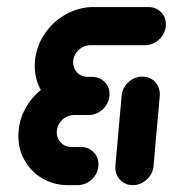

<svg xmlns="http://www.w3.org/2000/svg" viewBox="-20 -539 503 559"><path d="M266.7 -60.4Q266.7 -44.1 258.3 -30.2Q250 -16.3 235.9 -8.1Q221.9 0 205.9 0H177.8Q137 0 104.1 -19.1Q71.1 -38.1 52.2 -71.1Q33.3 -104.1 33.3 -144.1Q33.3 -148.9 34.1 -157.8Q37.8 -200.7 62.2 -236.9Q86.7 -273 124.4 -294.1Q162.2 -315.2 205.2 -315.2H253.7L244.1 -204.1H195.6Q182.2 -204.1 170.6 -197.2Q158.9 -190.4 152 -178.7Q145.2 -167 145.2 -153.7Q145.2 -135.9 157.4 -123.5Q169.6 -111.1 187.4 -111.1H215.6Q237.4 -111.1 252 -96.5Q266.7 -81.9 266.7 -60.4ZM366.7 0Q351.5 0 339.4 -7.4Q327.4 -14.8 321.1 -27.6Q314.8 -40.4 315.9 -55.6L334.1 -260.4Q335.2 -275.6 343.9 -288.3Q352.6 -301.1 365.9 -308.5Q379.3 -315.9 394.4 -315.9Q409.6 -315.9 421.7 -308.5Q433.7 -301.1 440 -288.3Q446.3 -275.6 445.2 -260.4L427 -55.6Q425.9 -40.4 417.2 -27.6Q408.5 -14.8 395.2 -7.4Q381.9 0 366.7 0ZM463 -468.1Q463 -451.9 454.6 -438Q446.3 -424.1 432.2 -415.7Q418.1 -407.4 402.2 -407.4H243Q230 -407.4 218.3 -400.6Q206.7 -393.7 199.8 -382.2Q193 -370.7 193 -357.4Q193 -339.6 205 -327.4Q217 -315.2 234.8 -315.2H247.8Q269.6 -315.2 284.3 -300.7Q298.9 -286.3 298.9 -264.8Q298.9 -248.5 290.6 -234.6Q282.2 -220.7 268.1 -212.4Q254.1 -204.1 238.1 -204.1H225.2Q184.8 -204.1 151.9 -223.1Q118.9 -242.2 100 -275Q81.1 -307.8 81.1 -347.8Q81.1 -352.6 81.9 -361.5Q85.6 -404.1 109.8 -440.2Q134.1 -476.3 172 -497.4Q210 -518.5 252.6 -518.5H411.9Q433.7 -518.5 448.3 -504.1Q463 -489.6 463 -468.1Z"/></svg>

Font: 26F Galaxy Sans Black
Style: Italic
Weight: 900
Italic angle: -5°
Designer: C₂₉H₂₅N₃O₅
Version: Version 1.200